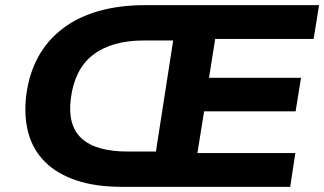

<svg xmlns="http://www.w3.org/2000/svg" viewBox="-20 -725 1258 745"><path d="M453 0Q351 0 276.5 -25Q202 -50 155 -96.5Q108 -143 90 -209Q72 -275 82 -357Q93 -440 128.5 -504.5Q164 -569 223 -614Q282 -659 362.5 -682Q443 -705 543 -705H1218L1197 -574H815L791 -423H1148L1127 -293H772L746 -131H1126L1106 0ZM476 -137H585L652 -568H540Q475 -568 425 -553.5Q375 -539 339.5 -511Q304 -483 283 -441Q262 -399 255 -344Q241 -240 296 -188.5Q351 -137 476 -137Z"/></svg>

Font: Nunito Sans 10pt SemiExpanded ExtraBold
Style: Italic
Weight: 800
Width: 6
Italic angle: -9°
Designer: Vernon Adams
Foundry: Vernon Adams
Version: Version 3.101;gftools[0.9.27]